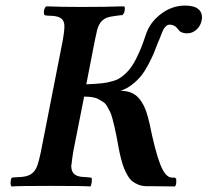

<svg xmlns="http://www.w3.org/2000/svg" viewBox="-20 -670 748 692"><path d="M18.1 -7.8Q18.1 -24.9 22.9 -29.8Q24.4 -29.8 27.6 -30.3Q30.8 -30.8 32.2 -30.8L56.2 -32.2Q79.6 -33.7 93.8 -43.7Q107.9 -53.7 115.2 -75.2Q120.1 -89.4 127 -121.1L206.1 -523.9Q210.9 -551.3 211.9 -566.9V-581.1Q210 -597.2 199.7 -604.2Q189.5 -611.3 169.9 -612.8H167Q164.6 -612.8 158.2 -613.3Q151.9 -613.8 148.9 -613.8Q147.9 -613.8 145 -614.5Q142.1 -615.2 141.1 -615.2Q138.2 -617.2 138.2 -625Q138.2 -639.2 146 -647H152.8Q196.8 -645 273.9 -645Q367.2 -645 414.1 -647H428.2Q431.2 -641.6 429.2 -632.8Q429.2 -623.5 420.9 -615.2H413.1Q408.7 -613.8 403.8 -613.8Q384.3 -610.8 383.8 -610.8Q361.8 -607.9 349.1 -596.4Q336.4 -585 330.1 -562Q328.1 -554.2 321.8 -523.9L291 -366.2Q355.5 -368.2 379.9 -376Q390.1 -377.9 405.8 -384.8Q425.8 -396.5 441.7 -414.3Q457.5 -432.1 470 -457Q482.4 -481.9 489.3 -499.3Q496.1 -516.6 505.9 -545.9Q520.5 -589.8 560.3 -619.9Q600.1 -649.9 647 -649.9Q677.7 -649.9 692.9 -638.7Q708 -627.4 708 -608.9V-607.9Q708 -601.1 707 -598.1Q703.6 -577.1 688.5 -563.5Q673.3 -549.8 654.8 -549.8Q631.8 -549.8 623 -563Q610.4 -581.1 591.8 -581.1Q587.9 -581.1 584.5 -579.8Q581.1 -578.6 577.9 -575.2Q574.7 -571.8 572.5 -569.1Q570.3 -566.4 567.4 -560.1Q564.5 -553.7 563.2 -550.8Q562 -547.9 558.8 -539.3Q555.7 -530.8 554.2 -527.8Q550.8 -521 549.8 -518.1Q541 -494.1 534.2 -477.8Q527.3 -461.4 514.4 -437Q501.5 -412.6 488.3 -396.2Q475.1 -379.9 455.6 -364.7Q436 -349.6 414.1 -342.8Q456.5 -342.8 479.5 -317.1Q502.4 -291.5 514.2 -244.1Q516.1 -233.4 518.1 -229Q538.6 -126.5 557.4 -78.1Q576.2 -29.8 600.1 -29.8H606.9H610.8Q615.2 -25.4 615.2 -23.9V-13.2Q615.2 -6.8 613.8 -3.9L610.8 2L518.1 1H505.9Q490.7 0.5 478.3 -4.6Q465.8 -9.8 456.8 -16.8Q447.8 -23.9 439.9 -37.6Q432.1 -51.3 427 -63.7Q421.9 -76.2 416.5 -97.2Q411.1 -118.2 408 -135Q404.8 -151.9 399.9 -179.2Q395 -202.1 392.6 -213.1Q390.1 -224.1 385.5 -241.5Q380.9 -258.8 377 -266.6Q373 -274.4 366.7 -285.6Q360.4 -296.9 353 -301.8Q345.7 -306.6 335.4 -312.3Q325.2 -317.9 312.3 -319.8Q299.3 -321.8 283.2 -321.8L244.1 -124Q238.8 -90.8 237.8 -77.1Q236.8 -76.2 236.8 -73.2Q236.8 -52.2 247.1 -43Q257.3 -33.7 278.8 -32.2H282.2L299.8 -30.8Q303.7 -29.8 309.1 -29.8Q311 -27.8 311 -24.9Q311 -6.8 306.2 2Q279.8 0 168.9 0H154.8Q49.3 0 21 2Q18.1 -3.9 18.1 -7.8Z"/></svg>

Font: Common Serif SemiBold
Style: Italic
Weight: 600
Italic angle: -12°
Designer: Philipp H. Poll, Khaled Hosny
Foundry: Stefan Peev, Context Ltd.
Version: Version 1.026